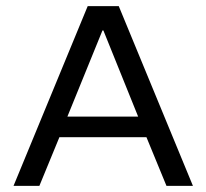

<svg xmlns="http://www.w3.org/2000/svg" viewBox="-20 -604 671 624"><path d="M24 0H108L173 -158H456L521 0H607L366 -584H265ZM199 -225 313 -505H316L429 -225Z"/></svg>

Font: Saira UNSAM SC
Style: Regular
Weight: 400
Designer: Hector Gatti with collaboration of the Omnibus-Type team
Foundry: Omnibus-Type
Version: Version 1.072;PS 001.072;hotconv 1.0.88;makeotf.lib2.5.64775